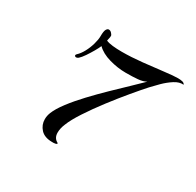

<svg xmlns="http://www.w3.org/2000/svg" viewBox="-112 -586 750 734"><g transform="rotate(30 262.5 -219.5)"><path d="M199 21Q165 21 148 2.5Q131 -16 131 -41Q131 -56 137 -71Q146 -94 169.5 -125Q193 -156 224.5 -189.5Q256 -223 289.5 -255.5Q323 -288 352 -315.5Q381 -343 399 -361Q385 -353 363 -351Q341 -349 310 -349Q274 -349 237 -359.5Q200 -370 179 -391Q175 -381 165.5 -364.5Q156 -348 145.5 -332.5Q135 -317 126 -309Q121 -305 116 -305Q112 -305 110 -308.5Q108 -312 113 -317Q125 -328 135 -346.5Q145 -365 151 -386Q157 -407 157 -422Q157 -444 161.5 -452Q166 -460 172 -460Q179 -460 184.5 -454Q190 -448 191 -444Q191 -436 189.5 -431.5Q188 -427 187 -420Q198 -415 216.5 -413Q235 -411 257 -411Q298 -411 346 -416Q394 -421 434.5 -426Q475 -431 494 -431Q505 -431 513.5 -429Q522 -427 525 -420Q506 -422 485 -408.5Q464 -395 445.5 -376.5Q427 -358 415 -345Q396 -324 365 -287Q334 -250 301.5 -207.5Q269 -165 243.5 -126Q218 -87 208 -61Q199 -40 199 -21Q199 3 218 13Q220 15 220 15Q220 17 217.5 18.5Q215 20 213 20Q209 21 206 21Q203 21 199 21Z"/></g></svg>

Font: Arizonia
Style: Regular
Weight: 400
Designer: Robert E. Leuschke
Foundry: Robert E. Leuschke
Version: Version 1.010; ttfautohint (v1.8.4.7-5d5b)